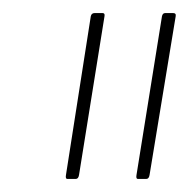

<svg xmlns="http://www.w3.org/2000/svg" viewBox="-20 -703 289 294"><path d="M191 -429Q188 -429 189 -435L228 -678Q229 -683 233 -683H245Q250 -683 249 -678L209 -435Q208 -429 204 -429ZM83 -429Q80 -429 81 -435L119 -678Q120 -683 125 -683H137Q141 -683 140 -678L101 -435Q100 -429 96 -429Z"/></svg>

Font: Sofia Sans Extra Condensed Thin
Style: Italic
Weight: 250
Italic angle: -9°
Version: Version 4.100